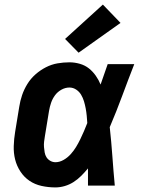

<svg xmlns="http://www.w3.org/2000/svg" viewBox="-20 -810 640 838"><path d="M222 8Q191 8 161.5 1.5Q132 -5 108.5 -21Q85 -37 69 -61.5Q53 -86 46 -114Q39 -142 40 -173Q41 -204 46 -234L64 -344Q68 -370 76.5 -395Q85 -420 99.5 -443.5Q114 -467 135 -485.5Q156 -504 180.5 -516.5Q205 -529 231 -533.5Q257 -538 283 -538Q306 -538 328.5 -531.5Q351 -525 368 -511.5Q385 -498 398 -479.5Q411 -461 419 -441Q427 -463 434.5 -485.5Q442 -508 450 -530H566Q539 -461 513.5 -392Q488 -323 459 -255Q466 -191 470.5 -127.5Q475 -64 481 0H364Q364 -19 364 -38Q364 -57 364 -75Q350 -58 334.5 -42.5Q319 -27 301 -15.5Q283 -4 262.5 2Q242 8 222 8ZM222 -102Q240 -102 257.5 -112Q275 -122 288.5 -137Q302 -152 312 -168.5Q322 -185 330.5 -202.5Q339 -220 346.5 -237.5Q354 -255 361 -273Q360 -289 358.5 -305Q357 -321 354 -337Q351 -353 346.5 -368Q342 -383 334 -396.5Q326 -410 312.5 -419Q299 -428 283 -428Q265 -428 248 -418.5Q231 -409 220 -394Q209 -379 203 -361.5Q197 -344 194 -326L176 -216Q174 -204 172.5 -192Q171 -180 172 -168Q173 -156 175 -144.5Q177 -133 183 -123.5Q189 -114 199.5 -108Q210 -102 222 -102ZM323 -580 264 -640 429 -790 506 -710Z"/></svg>

Font: Iosevka Curly XBdEx
Style: Italic
Weight: 800
Width: 7
Italic angle: -9°
Monospace: yes
Designer: Belleve Invis
Foundry: Belleve Invis
Version: Version 11.1.0; ttfautohint (v1.8.3)